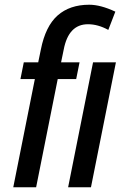

<svg xmlns="http://www.w3.org/2000/svg" viewBox="-20 -792 510 812"><path d="M364.7 0H268.1L373.5 -528.3H470.2ZM357.4 -772Q405.3 -772 467.8 -742.7L438 -665.5Q394.5 -689.5 352.1 -689.5Q270 -689.5 249.5 -582.5L238.3 -528.3H316.4L302.2 -457.5H224.1L132.8 0H36.1L127.4 -457.5H66.4L80.6 -528.3H141.6L152.8 -582.5Q172.4 -681.2 223.6 -726.6Q274.9 -772 357.4 -772Z"/></svg>

Font: RobotoCondensed-Italic
Style: Italic
Weight: 400
Designer: Google
Version: Version 1.200311; 2013